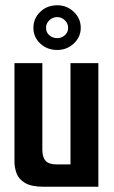

<svg xmlns="http://www.w3.org/2000/svg" viewBox="-20 -710 434 730"><path d="M146 0Q99 0 75 -14.5Q51 -29 43 -51Q35 -73 35 -95V-470H141V-141Q141 -112 153.5 -98.5Q166 -85 194 -85H248V-470H354V0ZM198 -520Q159 -520 133 -544.5Q107 -569 107 -604Q107 -640 133 -665Q159 -690 198 -690Q234 -690 260.5 -665Q287 -640 287 -604Q287 -569 260.5 -544.5Q234 -520 198 -520ZM198 -565Q214 -565 226.5 -576Q239 -587 239 -604Q239 -621 226.5 -633Q214 -645 198 -645Q180 -645 167.5 -633Q155 -621 155 -604Q155 -587 167.5 -576Q180 -565 198 -565Z"/></svg>

Font: Smooch Sans Thin
Style: Bold
Weight: 700
Version: Version 1.010